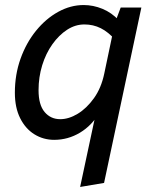

<svg xmlns="http://www.w3.org/2000/svg" viewBox="-20 -545 619 762"><path d="M39 -177Q39 -249 61.5 -312Q84 -375 123 -423Q162 -471 211 -498Q260 -525 312 -525Q350 -525 386.5 -510Q423 -495 452 -464L438 -386Q410 -418 380 -433Q350 -448 315 -448Q279 -448 246.5 -427Q214 -406 188 -369.5Q162 -333 147.5 -286Q133 -239 133 -187Q133 -129 157 -100.5Q181 -72 219 -72Q253 -72 288.5 -93.5Q324 -115 353 -155.5Q382 -196 394 -254L436 -454L459 -515H541L393 181L298 197L364 -112L376 -100Q345 -47 297.5 -18.5Q250 10 195 10Q152 10 116.5 -12Q81 -34 60 -76Q39 -118 39 -177Z"/></svg>

Font: Radio Canada
Style: Italic
Weight: 400
Italic angle: -12°
Designer: Charles Daoud, Etienne Aubert Bonn, Alexandre Saumier Demers, Jacques Le Bailly
Foundry: Radio-Canada
Version: Version 2.104;gftools[0.9.28.dev5+ged2979d]